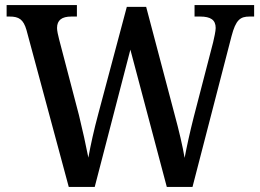

<svg xmlns="http://www.w3.org/2000/svg" viewBox="-20 -734 1023 754"><path d="M84 -616 250 0H352L492 -539L635 0H736L889 -591C906 -657 924 -669 960 -669H978V-714H744V-669H766C807 -669 827 -656 827 -624C827 -612 821 -585 817 -568L741 -275C725 -212 714 -161 705 -114C697 -161 683 -221 665 -287L554 -707H478L366 -287C349 -224 336 -165 327 -115C318 -161 304 -225 290 -282L212 -580C208 -596 204 -613 204 -624C204 -655 223 -669 260 -669H282V-714H6V-669H18C54 -669 72 -658 84 -616Z"/></svg>

Font: Noto Serif Bengali SemiCondensed
Style: Regular
Weight: 400
Width: 4
Designer: Juan Bruce, Universal Thirst, Indian Type Foundry and the Monotype Design Team.
Foundry: Monotype Imaging Inc.
Version: Version 2.003